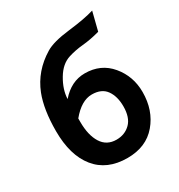

<svg xmlns="http://www.w3.org/2000/svg" viewBox="-179 -874 943 1009"><g transform="rotate(-30 292.5 -370.0)"><path d="M300.3 -100.1Q351.1 -100.1 384.8 -133.3Q418.5 -166.5 418.5 -234.4Q418.5 -294.9 391.4 -333Q364.3 -371.1 305.2 -371.1Q241.7 -371.1 181.2 -297.4V-275.9Q181.2 -195.8 211.2 -147.9Q241.2 -100.1 300.3 -100.1ZM302.2 12.2Q178.7 12.2 112.5 -69.6Q46.4 -151.4 46.4 -297.9Q46.4 -428.2 79.6 -513.7Q121.6 -620.6 225.6 -683.6Q271 -711.4 370.6 -722.9Q470.2 -734.4 527.8 -752L499.5 -639.6Q441.9 -624 395 -619.9Q348.1 -615.7 306.2 -602.5Q254.9 -586.4 220.7 -528.8Q185.5 -469.7 183.6 -413.6Q245.6 -485.8 328.6 -485.8Q425.8 -485.8 484.6 -415.3Q543.5 -344.7 543.5 -249Q543.5 -138.2 479.7 -63Q416 12.2 302.2 12.2Z"/></g></svg>

Font: Cadman
Style: Bold
Weight: 700
Designer: Paul James MIller
Foundry: High-Logic / Made with FontCreator
Version: Version 2.114;March 28, 2021;FontCreator 13.0.0.2683 64-bit